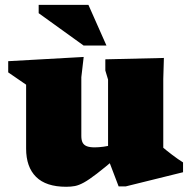

<svg xmlns="http://www.w3.org/2000/svg" viewBox="-20 -736 770 772"><path d="M307 -189.5Q307 -172.5 312.2 -162.5Q317.5 -152.5 329.2 -148Q341 -143.5 361 -143.5Q377 -143.5 396.8 -146.2Q416.5 -149 438.5 -154.5L450.5 -104Q400.5 -61.5 369.2 -37.5Q338 -13.5 317.5 -2.2Q297 9 281.2 12Q265.5 15 246 15Q165 15 125 -24.8Q85 -64.5 85 -138.5V-395.5L13 -445V-490L316.5 -507L307 -425.5ZM457 13.5 414.5 -98V-416L403.5 -452.5V-497.5L639 -503L636.5 -419V-142Q641.5 -137.5 651 -130Q660.5 -122.5 672.2 -113.5Q684 -104.5 695.5 -96.5Q707 -88.5 716 -83V-43.5L485.5 13.5ZM408 -553H316L135.5 -683V-716.5H335.5Z"/></svg>

Font: Newsreader 9pt ExtraBold
Style: Regular
Weight: 800
Designer: Hugues Gentile
Foundry: Production Type
Version: Version 1.003